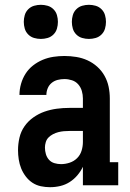

<svg xmlns="http://www.w3.org/2000/svg" viewBox="-20 -771 540 799"><path d="M188 8Q169 8 150 4Q131 0 115 -10.5Q99 -21 87 -37Q75 -53 68 -70.5Q61 -88 58 -107.5Q55 -127 55 -146Q55 -172 61 -198Q67 -224 82 -245.5Q97 -267 119 -282.5Q141 -298 165.5 -306.5Q190 -315 216 -318.5Q242 -322 269 -322H325V-361Q325 -377 320.5 -392.5Q316 -408 305.5 -420Q295 -432 279.5 -437Q264 -442 248 -442Q234 -442 220 -438.5Q206 -435 195 -426Q184 -417 178.5 -403.5Q173 -390 173 -376H61Q61 -399 67.5 -422Q74 -445 86.5 -464.5Q99 -484 117.5 -498.5Q136 -513 157.5 -522Q179 -531 202 -534.5Q225 -538 248 -538Q273 -538 297.5 -534Q322 -530 344 -520Q366 -510 384.5 -493.5Q403 -477 415 -455.5Q427 -434 432 -410Q437 -386 437 -361V-96H472V0H325V-77Q316 -58 302 -41.5Q288 -25 270 -13.5Q252 -2 231 3Q210 8 188 8ZM234 -88Q252 -88 270 -94Q288 -100 301 -113Q314 -126 319.5 -144Q325 -162 325 -180V-226H269Q257 -226 245.5 -225Q234 -224 222.5 -221Q211 -218 200.5 -212.5Q190 -207 182 -199Q174 -191 170.5 -179.5Q167 -168 167 -157Q167 -143 171 -129.5Q175 -116 184 -106Q193 -96 206.5 -92Q220 -88 234 -88ZM350 -609Q336 -609 322 -613Q308 -617 297.5 -627.5Q287 -638 283 -652Q279 -666 279 -680Q279 -694 283 -708Q287 -722 297.5 -732.5Q308 -743 322 -747Q336 -751 350 -751Q364 -751 378 -747Q392 -743 402.5 -732.5Q413 -722 417 -708Q421 -694 421 -680Q421 -666 417 -652Q413 -638 402.5 -627.5Q392 -617 378 -613Q364 -609 350 -609ZM150 -609Q136 -609 122 -613Q108 -617 97.5 -627.5Q87 -638 83 -652Q79 -666 79 -680Q79 -694 83 -708Q87 -722 97.5 -732.5Q108 -743 122 -747Q136 -751 150 -751Q164 -751 178 -747Q192 -743 202.5 -732.5Q213 -722 217 -708Q221 -694 221 -680Q221 -666 217 -652Q213 -638 202.5 -627.5Q192 -617 178 -613Q164 -609 150 -609Z"/></svg>

Font: Iosevka Slab
Style: Bold
Weight: 700
Monospace: yes
Designer: Belleve Invis
Foundry: Belleve Invis
Version: Version 11.1.1; ttfautohint (v1.8.3)